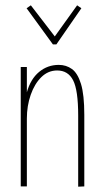

<svg xmlns="http://www.w3.org/2000/svg" viewBox="-20 -701 390 722"><path d="M58 0V-449H81V-354Q95 -404 127 -430.5Q159 -457 201 -457Q229 -457 250.5 -441.5Q272 -426 284.5 -385.5Q297 -345 297 -269V0L274 1V-266Q274 -362 255 -399Q236 -436 195 -436Q161 -436 135.5 -411Q110 -386 95.5 -344.5Q81 -303 81 -255V0ZM96 -681 186 -564 270 -681 286 -670 192 -534H179L80 -670Z"/></svg>

Font: Inconsolata ExtraCondensed ExtraLight
Style: Regular
Weight: 200
Width: 2
Monospace: yes
Designer: Raph Levien, Cyreal, Brenton Simpson
Foundry: Raph Levien, Cyreal, Google
Version: Version 3.001; ttfautohint (v1.8.2.53-6de2)